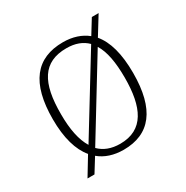

<svg xmlns="http://www.w3.org/2000/svg" viewBox="-145 -697 831 859"><g transform="rotate(-30 270.5 -268.0)"><path d="M122 -54 65 40H101L145 -31C177 -4 220 10 270 10C406 10 478 -79 478 -267C478 -366 458 -437 420 -482L478 -576H443L398 -503C366 -529 324 -543 274 -543C135 -543 63 -454 63 -267C63 -170 84 -99 122 -54ZM380 -473 144 -88C118 -130 106 -191 106 -267C105 -431 153 -512 274 -512C319 -512 354 -499 380 -473ZM270 -21C224 -21 189 -35 163 -61L399 -447C424 -407 435 -347 435 -267C435 -116 392 -21 270 -21Z"/></g></svg>

Font: Noto Serif Georgian ExtraLight
Style: Regular
Weight: 200
Designer: Monotype Design Team, Akaki Razmadze
Foundry: Google LLC
Version: Version 2.003